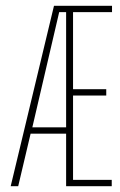

<svg xmlns="http://www.w3.org/2000/svg" viewBox="-20 -645 415 665"><path d="M17 0 167 -625H368V-603H233V-336H348V-314H233V-22H367V0H209V-182H86L43 0ZM92 -204H209V-603H185Z"/></svg>

Font: Inconsolata Condensed ExtraLight
Style: Regular
Weight: 200
Width: 3
Monospace: yes
Designer: Raph Levien, Cyreal, Brenton Simpson
Foundry: Raph Levien, Cyreal, Google
Version: Version 3.100; ttfautohint (v1.8.4.7-5d5b)